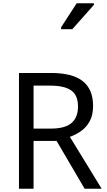

<svg xmlns="http://www.w3.org/2000/svg" viewBox="-20 -1164 662 1184"><path d="M294 -714Q427 -714 490.5 -663.5Q554 -613 554 -511Q554 -454 533 -416Q512 -378 479.5 -355.5Q447 -333 411 -320L607 0H502L329 -295H187V0H97V-714ZM289 -636H187V-371H294Q381 -371 421 -405.5Q461 -440 461 -507Q461 -577 419 -606.5Q377 -636 289 -636ZM357 -984V-996L453 -1144H559V-1134L426 -984Z"/></svg>

Font: Noto Sans Tifinagh Hawad
Style: Regular
Weight: 400
Designer: JamraPatel
Foundry: JamraPatel LLC
Version: Version 2.006; ttfautohint (v1.8.4.7-5d5b)